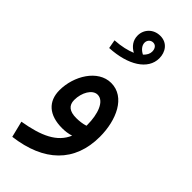

<svg xmlns="http://www.w3.org/2000/svg" viewBox="-302 -768 1041 1041"><g transform="rotate(45 218.5 -247.5)"><path d="M85 -482C223 -489 317 -548 317 -635C317 -682 289 -725 235 -725C182 -725 146 -686 146 -639C146 -602 167 -575 198 -558C167 -545 127 -535 76 -532ZM200 -638C200 -657 214 -672 233 -672C253 -672 264 -655 264 -633C264 -617 256 -601 240 -586C217 -597 200 -617 200 -638ZM54 230C270 203 390 87 390 -106C390 -234 335 -356 227 -356C126 -356 56 -239 56 -130C56 -44 111 6 212 6C235 6 258 3 279 -4C245 77 162 115 31 137ZM150 -149C150 -205 180 -259 220 -259C270 -259 296 -185 296 -104C296 -101 296 -99 296 -97C275 -90 250 -87 227 -87C176 -87 150 -107 150 -149Z"/></g></svg>

Font: Noto Sans Arabic UI SmCn Md
Style: Regular
Weight: 500
Width: 4
Designer: Monotype Design Team, Nadine Chahine and Nizar Qandah
Foundry: Monotype Imaging Inc.
Version: Version 2.010